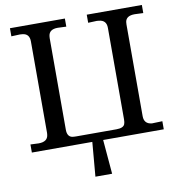

<svg xmlns="http://www.w3.org/2000/svg" viewBox="-97 -810 1027 1098"><g transform="rotate(-10 416.5 -261.5)"><path d="M800 0H448L465 199H368L385 0H34V-47L81 -45H82Q133 -45 138 -84Q139 -89 139 -95V-627Q139 -672 98 -676Q92 -677 84 -677L35 -675H34V-722H353V-675L304 -677H303Q254 -677 249 -639L248 -627V-95Q248 -56 275 -49Q284 -47 300 -47H533Q574 -47 582 -68Q586 -78 586 -95V-627Q586 -672 542 -676Q537 -677 530 -677L481 -675H480V-722H800V-675L751 -677H750Q701 -677 695 -642Q694 -635 694 -627V-95Q694 -49 740 -45L800 -47Z"/></g></svg>

Font: cwTeXKai
Style: Medium
Weight: 500
Version: Version 1.17